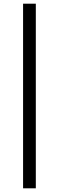

<svg xmlns="http://www.w3.org/2000/svg" viewBox="-20 -770 307 1040"><path d="M105 250V-750H174V250Z"/></svg>

Font: DeepMind Serif Display
Style: Italic
Weight: 400
Italic angle: -12°
Designer: Frank Grießhammer / Modifications: Colophon Foundry
Foundry: Colophon Foundry
Version: Version 5.003; ttfautohint (v1.8.2)